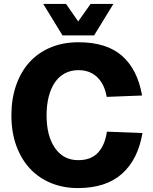

<svg xmlns="http://www.w3.org/2000/svg" viewBox="-20 -941 778 977"><path d="M376 16Q303 16 241 -9Q179 -34 134 -81.5Q89 -129 63.5 -198Q38 -267 38 -354Q38 -438 62 -507Q86 -576 130 -624.5Q174 -673 237.5 -699.5Q301 -726 379 -726Q523 -726 601.5 -656.5Q680 -587 703 -455L523 -448Q512 -512 475 -548Q438 -584 379 -584Q340 -584 309.5 -567.5Q279 -551 258.5 -520.5Q238 -490 227.5 -447.5Q217 -405 217 -354Q217 -249 260 -187.5Q303 -126 378 -126Q443 -126 478.5 -164Q514 -202 524 -271L705 -264Q682 -129 600.5 -56.5Q519 16 376 16ZM200 -921H316L378 -832L441 -921H557L459 -761H298Z"/></svg>

Font: Geist ExtBd
Style: Regular
Weight: 400
Designer: Basement.studio, Andrés Briganti, Mateo Zaragoza
Foundry: Basement.studio, Vercel, Andrés Briganti, Guido Ferreyra, Mateo Zaragoza
Version: Version 1.401